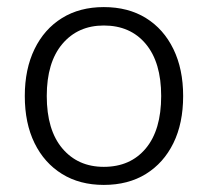

<svg xmlns="http://www.w3.org/2000/svg" viewBox="-20 -514 587 542"><path d="M273 8Q205 8 155 -23Q105 -54 77.5 -110Q50 -166 50 -243Q50 -319 77.5 -375.5Q105 -432 155 -463Q205 -494 273 -494Q342 -494 392 -463Q442 -432 469.5 -375.5Q497 -319 497 -243Q497 -166 469.5 -110Q442 -54 392 -23Q342 8 273 8ZM273 -43Q348 -43 391.5 -95Q435 -147 435 -243Q435 -338 391.5 -390Q348 -442 273 -442Q200 -442 156 -390Q112 -338 112 -243Q112 -147 156 -95Q200 -43 273 -43Z"/></svg>

Font: Nunito Sans 12pt Light
Style: Regular
Weight: 300
Designer: Vernon Adams
Foundry: Vernon Adams
Version: Version 3.101;gftools[0.9.27]